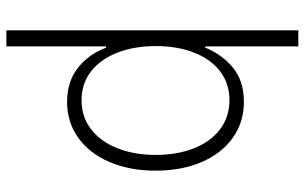

<svg xmlns="http://www.w3.org/2000/svg" viewBox="-195 -552 946 596"><g transform="rotate(90 278.0 -254.0)"><path d="M124 -707V-418H127.9Q148.9 -470.2 190.2 -504.2Q231.4 -538.1 295.9 -538.1Q359.4 -538.1 408 -503.4Q456.5 -468.8 483.2 -406.5Q509.8 -344.2 509.8 -263.7Q509.8 -183.6 482.9 -121.1Q456.1 -58.6 407.7 -23.9Q359.4 10.7 296.9 10.7Q232.4 10.7 189.9 -23.4Q147.5 -57.6 127.9 -110.4H124V199.2H74.2V-707ZM291 -493.2Q238.8 -493.2 200.9 -463.9Q163.1 -434.6 143.1 -382.8Q123 -331.1 123 -264.6Q123 -198.2 143.3 -145.8Q163.6 -93.3 201.4 -63.7Q239.3 -34.2 291 -34.2Q343.3 -34.2 381.8 -64.2Q420.4 -94.2 440.7 -146.7Q460.9 -199.2 460.9 -264.6Q460.9 -329.6 440.9 -381.6Q420.9 -433.6 382.3 -463.4Q343.8 -493.2 291 -493.2Z"/></g></svg>

Font: Pretendard Std ExtraLight
Style: Regular
Weight: 200
Designer: Base glyphs from Inter by Rasmus Andersson; Hangeul glyphs from Noto Sans CJK(Source Han Sans) by Jang Soo-young and Kan
Foundry: Kil Hyung-jin
Version: Version 1.309